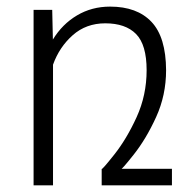

<svg xmlns="http://www.w3.org/2000/svg" viewBox="-20 -558 562 578"><path d="M497.6 -49.8V0H286.1V-49.8Q286.1 -44.9 323.7 -92.3Q361.3 -139.6 391.4 -205.6Q421.4 -271.5 421.4 -346.7Q421.4 -423.3 389.6 -455.6Q357.9 -487.8 296.9 -487.8Q239.3 -487.8 199 -452.1Q158.7 -416.5 139.6 -363.3V0H81.1V-528.3H137.2L139.2 -439Q167.5 -485.4 211.9 -511.7Q256.3 -538.1 311.5 -538.1Q392.6 -538.1 436 -492.2Q479.5 -446.3 480 -346.7Q480 -271.5 450 -205.6Q419.9 -139.6 382.3 -92.3Q344.7 -44.9 344.7 -49.8Z"/></svg>

Font: Mardoto Light
Style: Regular
Weight: 400
Designer: Christian Robertson, Vahan Hovhannisyan
Foundry: Google
Version: Version 1.000